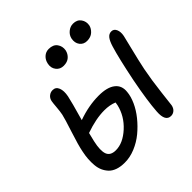

<svg xmlns="http://www.w3.org/2000/svg" viewBox="-235 -1163 1351 1351"><g transform="rotate(-45 440.5 -487.0)"><path d="M670.9 -805.2Q636.2 -805.2 616.9 -831.1Q597.7 -856.9 605 -895Q610.8 -922.9 634.3 -942.4Q657.7 -961.9 686 -961.9Q726.1 -961.9 745.6 -934.3Q765.1 -906.7 758.8 -872.1Q753.4 -846.7 730.7 -825.9Q708 -805.2 670.9 -805.2ZM361.8 -887.2Q367.7 -918 388.9 -937.5Q410.2 -957 439 -957Q483.4 -957 503.4 -929.2Q523.4 -901.4 517.1 -865.2Q510.7 -836.4 489 -817.1Q467.3 -797.9 431.2 -797.9Q395 -797.9 374.8 -824.5Q354.5 -851.1 361.8 -887.2ZM252 -12.2Q211.4 -12.2 180.9 -22.9Q150.4 -33.7 132.1 -53Q113.8 -72.3 102.8 -96.9Q91.8 -121.6 89.1 -152.3Q86.4 -183.1 88.6 -213.9Q90.8 -244.6 98.1 -278.8Q107.9 -330.1 140.6 -429.9Q173.3 -529.8 180.2 -562Q185.5 -587.9 188.7 -627.7Q191.9 -667.5 194.8 -683.1Q199.2 -705.6 215.8 -719.2Q232.4 -732.9 253.9 -732.9Q285.2 -732.9 297.1 -702.6Q309.1 -672.4 299.8 -625Q291.5 -583 250 -438Q355.5 -476.1 456.1 -476.1Q540 -476.1 581.5 -443.6Q623 -411.1 616.2 -352.1Q612.8 -311.5 591.6 -264.4Q570.3 -217.3 534.7 -173.1Q499 -128.9 455.3 -92.5Q411.6 -56.2 357.9 -33.9Q304.2 -11.7 252 -12.2ZM715.8 -14.2Q659.2 -14.2 666 -107.9Q672.4 -207 706.1 -380.9Q743.7 -565.4 770 -650.9Q782.7 -692.9 798.6 -712.9Q814.5 -732.9 837.9 -732.9Q862.8 -732.9 873.8 -708.3Q884.8 -683.6 877.9 -647.9Q876.5 -639.2 852.8 -544.7Q829.1 -450.2 814.9 -380.9Q796.9 -288.6 784.4 -179.4Q772 -70.3 771 -64.9Q766.1 -40.5 750.7 -27.3Q735.4 -14.2 715.8 -14.2ZM206.1 -272Q188.5 -193.8 202.6 -156Q216.8 -118.2 270 -118.2Q340.8 -118.2 411.1 -182.1Q481.4 -246.1 502 -334Q503.4 -340.3 505.9 -357.9Q463.9 -375 411.1 -375Q327.1 -375 222.2 -337.9Q213.4 -303.7 206.1 -272Z"/></g></svg>

Font: Shantell Sans Bouncy
Style: Italic
Weight: 500
Italic angle: -11.31°
Designer: Stephen Nixon, Anya Danilova, Shantell Martin
Foundry: Arrow Type
Version: Version 1.006;[9816181b4]